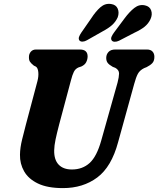

<svg xmlns="http://www.w3.org/2000/svg" viewBox="-20 -954 812 985"><path d="M499.5 -233.5 583 -530Q590.5 -558.5 590.8 -576.8Q591 -595 571.5 -606L558.5 -611Q539 -622 531.8 -632.2Q524.5 -642.5 525 -658.5Q525.5 -675.5 537 -687.8Q548.5 -700 571.5 -700H733.5Q753 -700 762.5 -689.5Q772 -679 772 -662.5Q772 -641.5 761.5 -630.2Q751 -619 732 -609.5L719.5 -604.5Q697 -593.5 687.2 -575.2Q677.5 -557 668.5 -523.5L586 -225Q552 -98 479 -43.5Q406 11 303 11Q223.5 11 174.8 -12.5Q126 -36 103.8 -75Q81.5 -114 82.5 -160.5Q83 -196.5 93.5 -238.8Q104 -281 113 -315.5L172 -537.5Q178.5 -562.5 176.5 -583.8Q174.5 -605 164.5 -612L153.5 -617.5Q139 -629 133.5 -637.8Q128 -646.5 128.5 -662Q128.5 -677.5 138.2 -688.8Q148 -700 164.5 -700H389.5Q430 -700 429.5 -663.5Q429 -648.5 422.2 -635Q415.5 -621.5 397.5 -613L382.5 -608Q366.5 -601 358.8 -585.2Q351 -569.5 344 -542L283.5 -315.5Q271.5 -269.5 265 -238.5Q258.5 -207.5 258 -183Q257 -134.5 280.8 -109.5Q304.5 -84.5 349 -84.5Q403 -84.5 439.8 -117.8Q476.5 -151 499.5 -233.5ZM448 -860Q471 -895.5 495.2 -916.8Q519.5 -938 549.5 -933.5Q575 -930 583.8 -909.8Q592.5 -889.5 584 -865.5Q574 -843 555.8 -826.2Q537.5 -809.5 504.5 -792L426 -747.5Q415 -741 403.8 -740.5Q392.5 -740 387 -747Q382 -755 385.5 -764.8Q389 -774.5 397 -786.5ZM618.5 -859Q644 -893.5 669.2 -913.2Q694.5 -933 723.5 -926.5Q748 -921.5 755.5 -900.5Q763 -879.5 752 -855.5Q741.5 -833 722.2 -817.2Q703 -801.5 669.5 -786L590.5 -745Q579 -739.5 568.2 -739.8Q557.5 -740 552.5 -747.5Q548 -755.5 552.2 -765.5Q556.5 -775.5 564.5 -786.5Z"/></svg>

Font: Fraunces 144pt SuperSoft
Style: Bold Italic
Weight: 700
Italic angle: -16°
Version: Version 1.000;[0bf87f6ff]